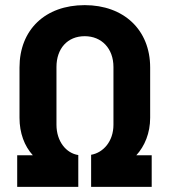

<svg xmlns="http://www.w3.org/2000/svg" viewBox="-20 -728 659 748"><path d="M47 0H285V-124C238 -131 200 -177 200 -242V-467C200 -539 243 -587 310 -587C376 -587 422 -539 422 -467V-242C422 -177 382 -133 335 -125V0H571V-123H511C544 -159 565 -210 565 -269V-465C565 -612 462 -708 310 -708C156 -708 56 -612 56 -465V-269C56 -210 75 -159 108 -123H47Z"/></svg>

Font: Vanilla Cream Black
Style: Regular
Weight: 900
Designer: Jeremy Tribby, Jinavaṁso
Foundry: Tribby Type
Version: Version 1.422;Glyphs 3.1.2 (3151)